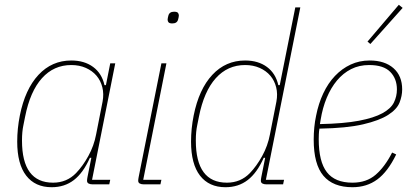

<svg xmlns="http://www.w3.org/2000/svg" viewBox="-20 -771 1736 803"><path d="M367 0Q357 0 350.5 -3.5Q344 -7 344 -15Q344 -21 346 -31L362 -111H356Q328 -48 289 -18Q250 12 196 12Q127 12 89.5 -36.5Q52 -85 52 -179Q52 -233 63 -288Q85 -398 141 -458Q197 -518 278 -518Q333 -518 369.5 -491Q406 -464 417 -415H423L441 -506H462L365 -19H441L437 0ZM202 -7Q259 -7 298 -47Q326 -76 349.5 -118.5Q373 -161 382 -209L409 -346Q415 -378 408 -406Q401 -434 383.5 -454.5Q366 -475 339 -487Q312 -499 278 -499Q205 -499 155.5 -444Q106 -389 85 -283L78 -248Q75 -234 73.5 -218.5Q72 -203 72 -183Q72 -7 202 -7Z M701 -673Q689 -673 685 -677.5Q681 -682 681 -689Q681 -691 682 -696.5Q683 -702 684 -705Q688 -722 708 -722Q720 -722 724 -717.5Q728 -713 728 -706Q728 -704 727 -698.5Q726 -693 725 -690Q721 -673 701 -673ZM581 0Q571 0 564.5 -3.5Q558 -7 558 -15Q558 -21 560 -31L655 -506H676L579 -19H655L651 0Z M1094 0Q1084 0 1077.5 -3.5Q1071 -7 1071 -15Q1071 -21 1073 -31L1089 -111H1083Q1055 -48 1016 -18Q977 12 923 12Q854 12 816.5 -36.5Q779 -85 779 -179Q779 -233 790 -288Q812 -398 868 -458Q924 -518 1005 -518Q1060 -518 1096.5 -491Q1133 -464 1144 -415H1150L1215 -740H1236L1092 -19H1168L1164 0ZM929 -7Q986 -7 1025 -47Q1053 -76 1076.5 -118.5Q1100 -161 1109 -209L1136 -346Q1142 -378 1135 -406Q1128 -434 1110.5 -454.5Q1093 -475 1066 -487Q1039 -499 1005 -499Q932 -499 882.5 -444Q833 -389 812 -283L805 -248Q802 -234 800.5 -218.5Q799 -203 799 -183Q799 -7 929 -7Z M1454 12Q1373 12 1332.5 -36Q1292 -84 1292 -187Q1292 -213 1294.5 -238.5Q1297 -264 1302 -287Q1312 -338 1332 -380.5Q1352 -423 1381 -453.5Q1410 -484 1446.5 -501Q1483 -518 1526 -518Q1589 -518 1625.5 -486Q1662 -454 1662 -397Q1662 -370 1651 -342Q1640 -314 1603.5 -290.5Q1567 -267 1498.5 -251Q1430 -235 1316 -233Q1314 -222 1313.5 -209.5Q1313 -197 1313 -189Q1313 -95 1347 -51Q1381 -7 1454 -7Q1513 -7 1551.5 -40.5Q1590 -74 1620 -133L1637 -125Q1602 -53 1558 -20.5Q1514 12 1454 12ZM1524 -499Q1482 -499 1448.5 -482Q1415 -465 1389.5 -434.5Q1364 -404 1346.5 -362Q1329 -320 1321 -270L1318 -252Q1418 -254 1481 -266Q1544 -278 1579.5 -297.5Q1615 -317 1627.5 -342.5Q1640 -368 1640 -397Q1640 -442 1612 -470.5Q1584 -499 1524 -499ZM1529 -587 1517 -597 1648 -751 1664 -738Z"/></svg>

Font: IBM Plex Sans Condensed Thin
Style: Italic
Weight: 100
Width: 3
Italic angle: -11°
Designer: Mike Abbink, Paul van der Laan, Pieter van Rosmalen
Foundry: Bold Monday
Version: Version 1.3